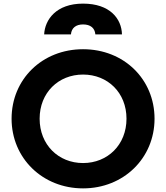

<svg xmlns="http://www.w3.org/2000/svg" viewBox="-20 -1029 918 1061"><path d="M372 -839C375 -874 399 -894 439 -894C480 -894 504 -874 507 -839H654C652 -925 588 -1009 439 -1009C290 -1009 228 -920 224 -839ZM439 12C663 12 834 -155 834 -373C834 -591 665 -757 439 -757C213 -757 44 -591 44 -373C44 -155 215 12 439 12ZM439 -128C303 -128 199 -229 199 -373C199 -517 303 -617 439 -617C575 -617 679 -517 679 -373C679 -229 575 -128 439 -128Z"/></svg>

Font: Plus Jakarta Sans ExtraBold
Style: Regular
Weight: 800
Designer: Gumpita Rahayu
Foundry: Tokotype
Version: Version 2.071;gftools[0.9.30]